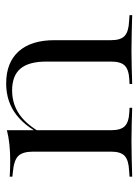

<svg xmlns="http://www.w3.org/2000/svg" viewBox="71 -538 467 650"><g transform="rotate(-90 305.0 -213.5)"><path d="M152.4 -2.4Q121 -2.4 92.3 -1.6Q63.7 -0.8 31.5 0V-8.9L52.4 -10.5Q87.1 -12.1 101.6 -25.4Q116.1 -38.7 116.1 -71V-206.5H188.7V-71Q188.7 -38.7 202.4 -25Q216.1 -11.3 250 -9.7L264.5 -8.9V0Q234.7 -0.8 207.7 -1.6Q180.6 -2.4 152.4 -2.4ZM116.1 -206.5V-335.5Q116.1 -371 101.2 -385.9Q86.3 -400.8 46 -404L31.5 -405.6V-414.5Q50.8 -413.7 61.7 -413.3Q72.6 -412.9 84.7 -412.9Q114.5 -412.9 141.1 -415.7Q167.7 -418.5 188.7 -424.2V-414.5V-206.5ZM421 -206.5V-291.1Q421 -350 397.2 -378.2Q373.4 -406.5 323.4 -406.5Q271.8 -406.5 233.1 -375Q194.4 -343.5 163.7 -276.6L162.9 -283.9Q194.4 -355.6 239.5 -391.1Q284.7 -426.6 346.8 -426.6Q417.7 -426.6 455.6 -384.3Q493.5 -341.9 493.5 -262.9V-206.5ZM457.3 -2.4Q429 -2.4 402 -1.6Q375 -0.8 345.2 0V-8.9L359.7 -9.7Q393.5 -11.3 407.3 -25Q421 -38.7 421 -71V-206.5H493.5V-71Q493.5 -38.7 508.1 -25.4Q522.6 -12.1 557.3 -10.5L578.2 -8.9V0Q546 -0.8 517.3 -1.6Q488.7 -2.4 457.3 -2.4Z"/></g></svg>

Font: Playfair 144pt SemiExpanded Light
Style: Regular
Weight: 300
Width: 6
Designer: Claus Eggers Sørensen
Foundry: Claus Eggers Sørensen
Version: Version 2.203